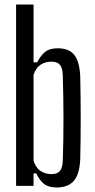

<svg xmlns="http://www.w3.org/2000/svg" viewBox="-20 -820 417 847"><path d="M334 -482Q336 -393 336 -296Q336 -199 334 -118Q331 -51 305.5 -22Q280 7 231 7Q194 7 174.5 -8.5Q155 -24 140 -55H128V0H51V-800H128V-545H144Q160 -576 179.5 -591.5Q199 -607 235 -607Q284 -607 307.5 -578Q331 -549 334 -482ZM257 -112Q263 -287 257 -488Q256 -520 244.5 -534Q233 -548 207 -548Q179 -548 158.5 -534Q138 -520 128 -490V-111Q138 -80 158.5 -66Q179 -52 207 -52Q233 -52 244.5 -66Q256 -80 257 -112Z"/></svg>

Font: Big Shoulders Display Medium
Style: Regular
Weight: 500
Designer: Patric King
Foundry: XO Type Co
Version: Version 1.000; ttfautohint (v1.8.2)